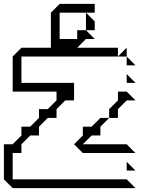

<svg xmlns="http://www.w3.org/2000/svg" viewBox="-20 -965 733 985"><path d="M585 -675 630 -720V-675ZM630 -630V-675L675 -630ZM630 -540V-585L675 -540ZM540 -360V-405L585 -450V-495H630L675 -450H630L585 -405V-360ZM360 -225 405 -270V-315H450L495 -360H540L495 -315V-270H450L405 -225H630L675 -180H405ZM0 -45V-225H45L90 -270V-315H135L180 -360V-405H225L270 -450V-495H45V-675L90 -720H585V-675H90V-540H360V-450H315L270 -405V-360H225L180 -315V-270H135L90 -225V-180H45V-45H630L675 0H45ZM630 -90V-135L675 -90ZM421 -810V-900L466 -855V-810ZM241 -720V-900L286 -945H466V-900H286V-765H376V-810H421L466 -765H421L376 -720Z"/></svg>

Font: Rubik Iso
Style: Regular
Weight: 400
Designer: Hubert and Fischer, NaN
Foundry: Hubert and Fischer, NaN
Version: Version 2.200